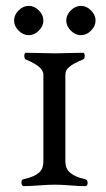

<svg xmlns="http://www.w3.org/2000/svg" viewBox="-20 -632 361 655"><path d="M203 -377V-82Q203 -58 217 -45Q237 -27 270 -21Q279 -19 279 -8Q279 3 270 3Q250 3 219 0.5Q188 -2 168 -2Q146 -2 112.5 0.5Q79 3 61 3Q57 3 54.5 -2.5Q52 -8 53.5 -14Q55 -20 61 -21Q97 -28 115 -45Q128 -57 128 -82V-377Q128 -392 112 -405Q99 -416 68 -429Q65 -430 63.5 -436Q62 -442 63.5 -447Q65 -452 68 -452Q90 -452 119.5 -451Q149 -450 168 -450Q186 -450 214 -451Q242 -452 263 -452Q269 -452 269 -441.5Q269 -431 263 -429Q229 -415 217 -404Q203 -394 203 -377ZM43.5 -596.5Q59 -612 78 -612Q97 -612 112.5 -596.5Q128 -581 128 -562Q128 -543 112.5 -527.5Q97 -512 78 -512Q59 -512 43.5 -527.5Q28 -543 28 -562Q28 -581 43.5 -596.5ZM221.5 -596.5Q237 -612 256 -612Q275 -612 290.5 -596.5Q306 -581 306 -562Q306 -543 290.5 -527.5Q275 -512 256 -512Q237 -512 221.5 -527.5Q206 -543 206 -562Q206 -581 221.5 -596.5Z"/></svg>

Font: EB Garamond 12 All SC
Style: AllSC
Weight: 400
Version: Version 0.016 ; ttfautohint (v0.97) -l 8 -r 50 -G 200 -x 0 -